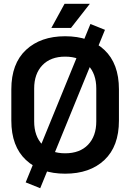

<svg xmlns="http://www.w3.org/2000/svg" viewBox="-20 -906 690 1017"><path d="M40 -267V-433Q40 -569 117.5 -641.5Q195 -714 325 -714Q456 -714 533 -641.5Q610 -569 610 -433V-267Q610 -131 533 -58.5Q456 14 325 14Q195 14 117.5 -58.5Q40 -131 40 -267ZM490 -263V-437Q490 -515 446.5 -560.5Q403 -606 325 -606Q248 -606 204.5 -560.5Q161 -515 161 -437V-263Q161 -185 204.5 -139.5Q248 -94 325 -94Q403 -94 446.5 -139.5Q490 -185 490 -263ZM193 91 116 60 459 -779 536 -748ZM252 -758 322 -886H456L356 -758Z"/></svg>

Font: Space Grotesk Frontify SemiBold
Style: Regular
Weight: 600
Designer: Florian Karsten
Version: Version 2.000